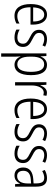

<svg xmlns="http://www.w3.org/2000/svg" viewBox="1201 -1783 818 3260"><g transform="rotate(90 1610.0 -153.0)"><path d="M230 -542C111 -542 49 -434 49 -264C49 -99 112 10 248 10C299 10 340 -2 379 -23V-75C335 -49 297 -38 252 -38C154 -38 104 -115 103 -262H398V-303C398 -434 346 -542 230 -542ZM230 -495C310 -495 346 -412 345 -307H105C112 -432 157 -495 230 -495Z M777 -136C777 -223 721 -255 646 -294C574 -331 539 -353 539 -408C539 -463 579 -495 643 -495C681 -495 721 -483 750 -465L772 -510C736 -530 692 -542 644 -542C545 -542 486 -487 486 -407C486 -322 540 -289 617 -250C687 -215 722 -191 722 -134C722 -75 687 -39 615 -39C566 -39 517 -56 483 -78V-22C513 -5 559 10 616 10C720 10 777 -44 777 -136Z M1083 -542C1007 -542 964 -495 940 -434H937L931 -532H887V236H942V-8C942 -36 940 -66 938 -90H942C963 -36 1008 10 1082 10C1189 10 1256 -85 1256 -269C1256 -451 1194 -542 1083 -542ZM1074 -494C1160 -494 1200 -415 1200 -269C1200 -110 1151 -38 1073 -38C988 -38 942 -112 942 -249V-285C942 -416 986 -494 1074 -494Z M1554 -541C1490 -541 1451 -487 1430 -429H1427L1419 -532H1376V0H1431V-282C1430 -391 1476 -487 1551 -487C1568 -487 1585 -483 1598 -479L1607 -532C1591 -538 1572 -541 1554 -541Z M1834 -542C1715 -542 1653 -434 1653 -264C1653 -99 1716 10 1852 10C1903 10 1944 -2 1983 -23V-75C1939 -49 1901 -38 1856 -38C1758 -38 1708 -115 1707 -262H2002V-303C2002 -434 1950 -542 1834 -542ZM1834 -495C1914 -495 1950 -412 1949 -307H1709C1716 -432 1761 -495 1834 -495Z M2381 -136C2381 -223 2325 -255 2250 -294C2178 -331 2143 -353 2143 -408C2143 -463 2183 -495 2247 -495C2285 -495 2325 -483 2354 -465L2376 -510C2340 -530 2296 -542 2248 -542C2149 -542 2090 -487 2090 -407C2090 -322 2144 -289 2221 -250C2291 -215 2326 -191 2326 -134C2326 -75 2291 -39 2219 -39C2170 -39 2121 -56 2087 -78V-22C2117 -5 2163 10 2220 10C2324 10 2381 -44 2381 -136Z M2749 -136C2749 -223 2693 -255 2618 -294C2546 -331 2511 -353 2511 -408C2511 -463 2551 -495 2615 -495C2653 -495 2693 -483 2722 -465L2744 -510C2708 -530 2664 -542 2616 -542C2517 -542 2458 -487 2458 -407C2458 -322 2512 -289 2589 -250C2659 -215 2694 -191 2694 -134C2694 -75 2659 -39 2587 -39C2538 -39 2489 -56 2455 -78V-22C2485 -5 2531 10 2588 10C2692 10 2749 -44 2749 -136Z M3004 -542C2955 -542 2907 -528 2866 -504L2884 -461C2926 -484 2964 -495 2999 -495C3065 -495 3094 -457 3094 -355V-314L3023 -309C2895 -300 2824 -245 2824 -139C2824 -55 2868 10 2957 10C3033 10 3072 -30 3097 -85H3099L3107 0H3149V-359C3149 -485 3105 -542 3004 -542ZM3029 -267 3095 -272V-216C3095 -105 3053 -35 2970 -35C2914 -35 2880 -71 2880 -140C2880 -219 2928 -260 3029 -267Z"/></g></svg>

Font: Noto Sans Hebrew Condensed Light
Style: Regular
Weight: 300
Width: 3
Designer: Monotype Design Team
Foundry: Monotype Imaging Inc.
Version: Version 2.004